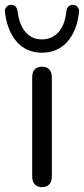

<svg xmlns="http://www.w3.org/2000/svg" viewBox="-57 -766 346 791"><path d="M115.9 4.9Q96.5 4.9 86 -6.8Q75.6 -18.4 75.6 -38.7V-447.6Q75.6 -469 86 -480.1Q96.5 -491.2 115.9 -491.2Q135.3 -491.2 145.9 -480.1Q156.6 -469 156.6 -447.6V-38.7Q156.6 -18.4 146.4 -6.8Q136.3 4.9 115.9 4.9ZM115.9 -548.9Q73.1 -548.9 41.2 -569.1Q9.3 -589.3 -10.4 -626.4Q-30.1 -663.5 -36.5 -713.9Q-38.5 -728.1 -31.1 -736.8Q-23.7 -745.6 -12.5 -746.1Q-1.3 -746.6 6 -740Q13.3 -733.3 15.3 -720.2Q22.7 -661.9 49.1 -632.8Q75.5 -603.7 115.9 -603.7Q156.2 -603.7 183.4 -632.8Q210.5 -661.9 216.5 -720.2Q218.4 -733.3 226 -740Q233.5 -746.6 244.2 -746.1Q255.9 -745.6 263.1 -736.8Q270.2 -728.1 268.3 -713.9Q262.8 -663.5 242.9 -626.4Q222.9 -589.3 190.8 -569.1Q158.6 -548.9 115.9 -548.9Z"/></svg>

Font: Nunito ExtraLight
Style: Regular
Weight: 200
Designer: Vernon Adams
Foundry: Vernon Adams
Version: Version 3.602